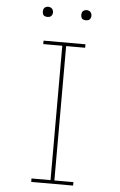

<svg xmlns="http://www.w3.org/2000/svg" viewBox="-60 -954 621 995"><g transform="rotate(5 250.0 -456.0)"><path d="M141 0V-18H240V-717H141V-735H359V-717H260V-18H359V0ZM350 -859Q345 -859 339.5 -860.5Q334 -862 330.5 -865.5Q327 -869 325.5 -874.5Q324 -880 324 -885Q324 -890 325.5 -895.5Q327 -901 330.5 -904.5Q334 -908 339.5 -910Q345 -912 350 -912Q355 -912 360.5 -910Q366 -908 369.5 -904.5Q373 -901 375 -895.5Q377 -890 377 -885Q377 -880 375 -874.5Q373 -869 369.5 -865.5Q366 -862 360.5 -860.5Q355 -859 350 -859ZM150 -859Q145 -859 139.5 -860.5Q134 -862 130.5 -865.5Q127 -869 125.5 -874.5Q124 -880 124 -885Q124 -890 125.5 -895.5Q127 -901 130.5 -904.5Q134 -908 139.5 -910Q145 -912 150 -912Q155 -912 160.5 -910Q166 -908 169.5 -904.5Q173 -901 175 -895.5Q177 -890 177 -885Q177 -880 175 -874.5Q173 -869 169.5 -865.5Q166 -862 160.5 -860.5Q155 -859 150 -859Z"/></g></svg>

Font: Zed Mono Thin
Style: Regular
Weight: 100
Monospace: yes
Designer: Belleve Invis
Foundry: Belleve Invis
Version: Version 1.0.0; ttfautohint (v1.8.4)